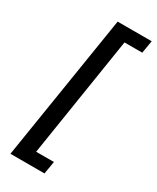

<svg xmlns="http://www.w3.org/2000/svg" viewBox="-223 -768 826 1011"><g transform="rotate(30 190.0 -262.5)"><path d="M32 180 173 -705H380L367 -628H259L144 103H252L239 180Z"/></g></svg>

Font: Nunito Sans 10pt SemiCondensed SemiBold
Style: Italic
Weight: 600
Width: 4
Italic angle: -9°
Designer: Vernon Adams
Foundry: Vernon Adams
Version: Version 3.101;gftools[0.9.27]